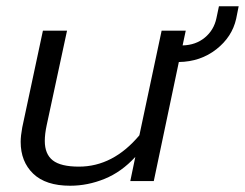

<svg xmlns="http://www.w3.org/2000/svg" viewBox="-20 -578 782 613"><path d="M46 -125Q46 -144 51 -171L117 -480H194L129 -178Q123 -150 123 -128Q123 -86 148.5 -66Q174 -46 232 -46Q341 -46 425 -146L496 -480H573L563 -433Q605 -434 634 -458Q663 -482 671 -520L679 -558H742L734 -518Q721 -460 670.5 -420.5Q620 -381 551 -380L471 0H396L412 -77Q368 -29 314 -7Q260 15 204 15Q126 15 86 -23.5Q46 -62 46 -125Z"/></svg>

Font: Prompt Light
Style: Italic
Weight: 300
Italic angle: -12°
Designer: Katatrad Team
Foundry: CadsonDemak
Version: Version 1.000